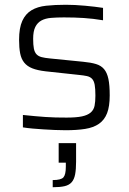

<svg xmlns="http://www.w3.org/2000/svg" viewBox="-20 -538 539 805"><path d="M60 0ZM255 8Q234 8 210.5 7Q187 6 163 4.5Q139 3 116.5 1Q94 -1 76 -4V-56Q104 -53 127 -51Q150 -49 171 -47.5Q192 -46 213.5 -45.5Q235 -45 259 -45Q300 -45 323.5 -50Q347 -55 360 -66Q373 -77 376.5 -94.5Q380 -112 380 -137Q380 -166 377 -182.5Q374 -199 366 -207.5Q358 -216 344.5 -219Q331 -222 310 -224L171 -239Q137 -243 115.5 -251.5Q94 -260 81.5 -275.5Q69 -291 64.5 -314.5Q60 -338 60 -371Q60 -421 73.5 -450.5Q87 -480 112 -495Q137 -510 173.5 -514Q210 -518 256 -518Q293 -518 336.5 -514Q380 -510 412 -505V-453Q370 -460 331.5 -462.5Q293 -465 248 -465Q218 -465 194 -463Q170 -461 153.5 -452Q137 -443 128 -425Q119 -407 119 -375Q119 -350 122 -334.5Q125 -319 133 -310.5Q141 -302 154.5 -298.5Q168 -295 189 -293L329 -279Q361 -276 382.5 -269.5Q404 -263 416.5 -248Q429 -233 434.5 -207Q440 -181 440 -138Q440 -92 429 -63.5Q418 -35 395 -19Q372 -3 337 2.5Q302 8 255 8ZM201 217Q236 217 246 205.5Q256 194 256 161V144H226V62H299V140Q299 172 295 193Q291 214 280.5 226Q270 238 251 242.5Q232 247 201 247Z"/></svg>

Font: Azeri Sans Light
Style: Regular
Weight: 300
Designer: Hector Gatti & Omnibus-Type (original fonts) / Cristiano Sobral (main changes and remastering)
Version: Version 1.000; ttfautohint (v1.6)